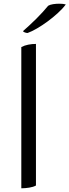

<svg xmlns="http://www.w3.org/2000/svg" viewBox="-20 -1009 375 1036"><path d="M95 -755Q112 -764 132.5 -768Q153 -772 174 -772V-8Q160 0 137.5 3.5Q115 7 95 7ZM335 -985Q318 -962 291.5 -938Q265 -914 236.5 -893Q208 -872 179.5 -855.5Q151 -839 129 -831Q122 -831 114 -834Q106 -837 104 -841Q121 -856 139.5 -873Q158 -890 176 -908Q194 -926 210.5 -944Q227 -962 240 -978Q250 -984 266.5 -986.5Q283 -989 300 -989Q311 -989 320 -988Q329 -987 335 -985Z"/></svg>

Font: Gotu
Style: Regular
Weight: 400
Designer: Sarang Kulkarni & Kailash Malviya
Foundry: Ek Type
Version: Version 2.320;hotconv 1.0.109;makeotfexe 2.5.65596; ttfautoh